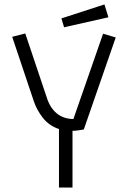

<svg xmlns="http://www.w3.org/2000/svg" viewBox="-20 -846 572 866"><path d="M358 -262Q347 -260 333 -258Q319 -256 307 -256V0H246V-264Q201 -279 173 -315Q145 -351 132 -391L35 -680L94 -695L191 -406Q205 -361 235 -335.5Q265 -310 311 -309L445 -694L502 -677ZM257 -763 451 -826 469 -768 269 -723Z"/></svg>

Font: Snippet
Style: Regular
Weight: 400
Designer: Gesine Todt
Foundry: Gesine Todt
Version: Version 1.000